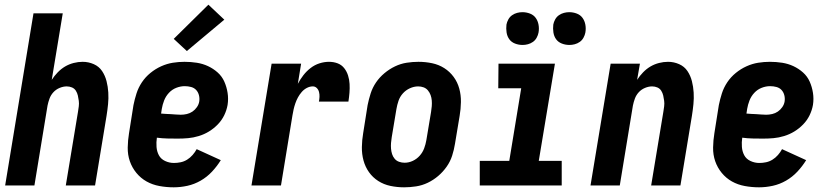

<svg xmlns="http://www.w3.org/2000/svg" viewBox="-20 -792 3540 820"><path d="M2 0 123 -735H248L201 -451Q212 -468 226.5 -483Q241 -498 258 -508Q275 -518 294.5 -523Q314 -528 333 -528Q358 -528 380.5 -518Q403 -508 416 -488.5Q429 -469 435 -445.5Q441 -422 442.5 -397Q444 -372 441.5 -347Q439 -322 435 -297L386 0H261L313 -314Q315 -326 316.5 -338Q318 -350 316.5 -361.5Q315 -373 312.5 -384Q310 -395 304 -404.5Q298 -414 287.5 -418.5Q277 -423 265 -423Q250 -423 234.5 -416.5Q219 -410 208 -398Q197 -386 191.5 -371Q186 -356 183 -341L127 0Z M722 8Q691 8 661 2.5Q631 -3 606 -17Q581 -31 562.5 -53.5Q544 -76 534.5 -103.5Q525 -131 525.5 -162Q526 -193 531 -223L550 -343Q555 -368 563 -393Q571 -418 586 -440.5Q601 -463 622.5 -480.5Q644 -498 668.5 -509Q693 -520 718 -524Q743 -528 768 -528Q795 -528 820.5 -524Q846 -520 868.5 -509.5Q891 -499 909.5 -482.5Q928 -466 938 -443.5Q948 -421 952 -395.5Q956 -370 952 -344Q948 -321 937.5 -299.5Q927 -278 910 -260.5Q893 -243 872.5 -230.5Q852 -218 829 -211Q806 -204 784 -202Q762 -200 739 -200Q717 -200 694.5 -200.5Q672 -201 650 -204Q647 -184 648.5 -164.5Q650 -145 658.5 -129Q667 -113 685 -104.5Q703 -96 723 -96Q737 -96 751.5 -99Q766 -102 779 -110Q792 -118 802.5 -130Q813 -142 820 -155L923 -108Q907 -82 885.5 -59Q864 -36 837 -20.5Q810 -5 780.5 1.5Q751 8 722 8ZM752 -302Q765 -302 778 -305Q791 -308 802 -315.5Q813 -323 821 -334.5Q829 -346 831 -359Q833 -373 829.5 -386Q826 -399 817.5 -408Q809 -417 796 -420.5Q783 -424 769 -424Q751 -424 733 -417Q715 -410 701.5 -395.5Q688 -381 681 -363Q674 -345 671 -327L668 -307Q678 -306 688.5 -305.5Q699 -305 709.5 -304.5Q720 -304 730.5 -303Q741 -302 752 -302ZM778 -574 722 -626 870 -772 938 -708Z M1054 0 1140 -520H1266L1252 -434Q1262 -453 1275.5 -470.5Q1289 -488 1306.5 -501.5Q1324 -515 1344.5 -521.5Q1365 -528 1385 -528Q1405 -528 1422 -521.5Q1439 -515 1450 -501Q1461 -487 1466.5 -469.5Q1472 -452 1473 -433.5Q1474 -415 1472.5 -396Q1471 -377 1468 -358H1342Q1344 -368 1344.5 -378.5Q1345 -389 1342.5 -399Q1340 -409 1333 -416Q1326 -423 1316 -423Q1303 -423 1290.5 -416.5Q1278 -410 1268.5 -399Q1259 -388 1252.5 -376Q1246 -364 1241.5 -351Q1237 -338 1234 -325Q1231 -312 1229 -299L1180 0Z M1706 8Q1676 8 1647.5 2Q1619 -4 1595.5 -19Q1572 -34 1556 -56.5Q1540 -79 1532.5 -106.5Q1525 -134 1525.5 -164Q1526 -194 1531 -223L1550 -343Q1555 -368 1563 -393Q1571 -418 1586 -440Q1601 -462 1622 -479.5Q1643 -497 1667 -508.5Q1691 -520 1716.5 -524Q1742 -528 1767 -528Q1797 -528 1825.5 -522Q1854 -516 1877.5 -501Q1901 -486 1917.5 -463.5Q1934 -441 1941.5 -413.5Q1949 -386 1948.5 -356Q1948 -326 1943 -297L1923 -177Q1919 -152 1911 -127Q1903 -102 1887.5 -80Q1872 -58 1851.5 -40.5Q1831 -23 1807 -11.5Q1783 0 1757 4Q1731 8 1706 8ZM1708 -97Q1726 -97 1743 -105Q1760 -113 1772.5 -127Q1785 -141 1791.5 -158.5Q1798 -176 1801 -194L1821 -314Q1823 -326 1824 -338.5Q1825 -351 1824 -363Q1823 -375 1819 -386Q1815 -397 1807.5 -406Q1800 -415 1789 -419Q1778 -423 1766 -423Q1748 -423 1730.5 -415Q1713 -407 1700.5 -393Q1688 -379 1682 -361.5Q1676 -344 1673 -326L1653 -206Q1651 -194 1650 -181.5Q1649 -169 1650 -157Q1651 -145 1654.5 -134Q1658 -123 1665.5 -114Q1673 -105 1684.5 -101Q1696 -97 1708 -97Z M2029 0V-105H2155L2206 -415H2108L2109 -520H2350L2281 -105H2379V0ZM2412 -600Q2395 -600 2379.5 -606Q2364 -612 2355 -624.5Q2346 -637 2343.5 -653.5Q2341 -670 2343 -687Q2345 -698 2351 -709Q2357 -720 2367 -727Q2377 -734 2388.5 -737Q2400 -740 2411 -740Q2428 -740 2443.5 -734Q2459 -728 2468 -715.5Q2477 -703 2480 -686.5Q2483 -670 2480 -653Q2478 -642 2472 -631Q2466 -620 2456 -613Q2446 -606 2434.5 -603Q2423 -600 2412 -600ZM2212 -600Q2195 -600 2179.5 -606Q2164 -612 2155 -624.5Q2146 -637 2143.5 -653.5Q2141 -670 2143 -687Q2145 -698 2151 -709Q2157 -720 2167 -727Q2177 -734 2188.5 -737Q2200 -740 2211 -740Q2228 -740 2243.5 -734Q2259 -728 2268 -715.5Q2277 -703 2280 -686.5Q2283 -670 2280 -653Q2278 -642 2272 -631Q2266 -620 2256 -613Q2246 -606 2234.5 -603Q2223 -600 2212 -600Z M2502 0 2588 -520H2713L2701 -451Q2712 -468 2726.5 -483Q2741 -498 2758 -508Q2775 -518 2794.5 -523Q2814 -528 2833 -528Q2858 -528 2880.5 -518Q2903 -508 2916 -488.5Q2929 -469 2935 -445.5Q2941 -422 2942.5 -397Q2944 -372 2941.5 -347Q2939 -322 2935 -297L2886 0H2761L2813 -314Q2815 -326 2816.5 -338Q2818 -350 2816.5 -361.5Q2815 -373 2812.5 -384Q2810 -395 2804 -404.5Q2798 -414 2787.5 -418.5Q2777 -423 2765 -423Q2750 -423 2734.5 -416.5Q2719 -410 2708 -398Q2697 -386 2691.5 -371Q2686 -356 2683 -341L2627 0Z M3222 8Q3191 8 3161 2.5Q3131 -3 3106 -17Q3081 -31 3062.5 -53.5Q3044 -76 3034.5 -103.5Q3025 -131 3025.5 -162Q3026 -193 3031 -223L3050 -343Q3055 -368 3063 -393Q3071 -418 3086 -440.5Q3101 -463 3122.5 -480.5Q3144 -498 3168.5 -509Q3193 -520 3218 -524Q3243 -528 3268 -528Q3295 -528 3320.5 -524Q3346 -520 3368.5 -509.5Q3391 -499 3409.5 -482.5Q3428 -466 3438 -443.5Q3448 -421 3452 -395.5Q3456 -370 3452 -344Q3448 -321 3437.5 -299.5Q3427 -278 3410 -260.5Q3393 -243 3372.5 -230.5Q3352 -218 3329 -211Q3306 -204 3284 -202Q3262 -200 3239 -200Q3217 -200 3194.5 -200.5Q3172 -201 3150 -204Q3147 -184 3148.5 -164.5Q3150 -145 3158.5 -129Q3167 -113 3185 -104.5Q3203 -96 3223 -96Q3237 -96 3251.5 -99Q3266 -102 3279 -110Q3292 -118 3302.5 -130Q3313 -142 3320 -155L3423 -108Q3407 -82 3385.5 -59Q3364 -36 3337 -20.5Q3310 -5 3280.5 1.5Q3251 8 3222 8ZM3252 -302Q3265 -302 3278 -305Q3291 -308 3302 -315.5Q3313 -323 3321 -334.5Q3329 -346 3331 -359Q3333 -373 3329.5 -386Q3326 -399 3317.5 -408Q3309 -417 3296 -420.5Q3283 -424 3269 -424Q3251 -424 3233 -417Q3215 -410 3201.5 -395.5Q3188 -381 3181 -363Q3174 -345 3171 -327L3168 -307Q3178 -306 3188.5 -305.5Q3199 -305 3209.5 -304.5Q3220 -304 3230.5 -303Q3241 -302 3252 -302Z"/></svg>

Font: Iosevka SS18 Extrabold
Style: Italic
Weight: 800
Italic angle: -9°
Monospace: yes
Designer: Belleve Invis
Foundry: Belleve Invis
Version: Version 25.1.1; ttfautohint (v1.8.4)